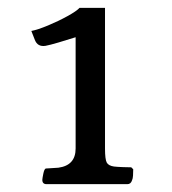

<svg xmlns="http://www.w3.org/2000/svg" viewBox="-20 -890 440 490"><path d="M99 -420Q88 -420 88 -431Q88 -434 90.5 -446.5Q93 -459 97 -460Q99 -460 106 -460.5Q113 -461 129 -462Q173 -468 173 -511V-795Q151 -788 129 -781.5Q107 -775 96 -773Q76 -770 69 -788L60 -811Q76 -814 102.5 -825Q129 -836 152.5 -849Q176 -862 183 -870H248V-511Q248 -483 252.5 -475Q257 -467 271 -465Q280 -464 294 -463.5Q308 -463 315 -463L320 -458Q320 -450 319.5 -442Q319 -434 317 -430Q314 -420 305 -420Z"/></svg>

Font: Gowun Batang
Style: Bold
Weight: 700
Designer: Yanghee Ryu
Foundry: Yanghee Ryu
Version: Version 2.000